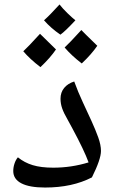

<svg xmlns="http://www.w3.org/2000/svg" viewBox="-20 -839 527 869"><path d="M184.1 9.8Q113.3 9.8 76.7 -9.3Q40 -28.3 40 -64.9Q40 -82 45.7 -98.9Q51.3 -115.7 61 -127Q90.3 -103 127.9 -91.6Q165.5 -80.1 221.2 -80.1Q303.2 -80.1 380.9 -104Q361.3 -158.2 307.1 -258.8L286.1 -297.4Q269 -326.7 261.5 -348.1Q253.9 -369.6 253.9 -392.1Q253.9 -420.9 270.3 -440.9Q286.6 -460.9 315.9 -470.2Q333.5 -421.9 354.5 -377Q375.5 -332 393.8 -292Q412.1 -252 424.6 -217.3Q437 -182.6 437 -155.8Q437 -118.2 396 -36.1Q307.1 9.8 184.1 9.8ZM321.3 -747.1Q274.4 -696.8 253.4 -682.1Q210.4 -711.4 179.2 -747.1Q205.6 -770.5 249.5 -818.8Q262.7 -801.3 285.4 -779.3Q308.1 -757.3 321.3 -747.1ZM233.4 -615.2Q207 -576.7 163.1 -535.2Q115.7 -571.3 85.4 -606.9Q106 -625.5 161.1 -686Q168.9 -677.7 233.4 -615.2ZM420.4 -631.8Q394 -593.3 350.1 -551.8Q304.2 -586.9 272.5 -624Q293 -642.6 348.1 -703.1Q358.9 -691.4 420.4 -631.8Z"/></svg>

Font: Sahl Naskh
Style: Regular
Weight: 400
Designer: Pascal Zoghbi
Version: Version 1.001